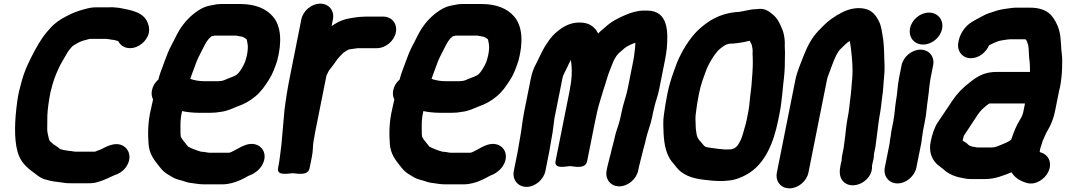

<svg xmlns="http://www.w3.org/2000/svg" viewBox="-20 -798 5840 1052"><path d="M557.9 -585.3C558.3 -585.3 558.8 -585.2 559.2 -585.1L576.7 -583.3C584.9 -581.6 592.6 -579.8 605.5 -579.1C613.4 -576.7 621.8 -574.8 627.6 -572.8C636.1 -556.2 650.1 -542.3 672.3 -536.7C719.6 -524.8 771 -557.2 790.1 -601.1C800.9 -626.1 798.2 -652.3 788.9 -674.1C763.9 -734.8 695 -742.1 635.5 -754.5C635 -754.6 634 -754.8 633.2 -754.9L614.1 -756.8C604.5 -758.2 593.4 -758.7 581.5 -758H508.3C485 -758 464.8 -753.9 444.4 -748C407.3 -738.4 376.9 -727.1 342.6 -708.4C309.4 -691 281.9 -673.6 254.7 -643L236.3 -621.9C205.6 -586.4 176.9 -534.9 155.4 -492.3C132.6 -447.2 112.7 -406.2 97.8 -349.6C86.6 -307.3 80.7 -287.8 74.3 -241.4C60.5 -139.7 56.2 -39.9 75.9 32.6C91 88.7 125.7 119.7 166.7 149L176.8 156.8C191.6 168.1 208 181.5 236 187.4C261 194.8 288 198.8 317.9 201.8L332.2 203.7C341.3 205.6 354.5 206.7 368.6 206H470.9C486.8 206 502.2 203.8 517 198.8C548.1 190.6 579.4 174.4 605.8 162.4C628.8 155.7 653.5 141.5 670.5 117.2C705.6 67 686.8 18.8 655 1.1C607.7 -25.1 553.9 11 532.7 20.6C526.5 23.5 515 26.3 500.7 33H390.8C385 31.9 378.6 30.8 372.7 30.2L355.1 28.2C333.7 25.7 310 20 306.3 16.5C294.4 5.1 282.4 -0.7 271.9 -8.2C267.5 -11.3 265.5 -14.6 254.8 -24C252.2 -26.3 252.1 -26.1 247.9 -37C244.2 -55.5 239.7 -68.9 238.7 -86.5C238.7 -112.8 238.9 -135.5 239.4 -164.3C240.5 -197.2 248.1 -250.6 256.4 -292.3C259.1 -303.2 263.4 -319.4 268 -336C279.7 -377.3 292.2 -404.2 310.2 -441.9C318.7 -458.3 342.1 -496.9 352.6 -515.4L361.6 -527.1C369.5 -536.5 373.7 -541.8 378.6 -546.2C397.3 -558.3 423.4 -573.3 440 -576.5C453.2 -579 468 -585 473.8 -585H553.8C557 -585 555.6 -585 557.9 -585.3Z M1081.7 33.1C1057 26.3 1031.1 16.3 1010.7 5.4L980.2 -32.7C976.3 -37.6 975.2 -40.5 970.6 -49.7C968.9 -56.8 968.7 -68.9 968.9 -87C968.2 -122.9 968.4 -149.4 977.5 -189.3C1003.7 -183.8 1036.2 -180 1067.9 -180H1133.9C1153.7 -180 1170.6 -181.7 1189.5 -185.2C1227.3 -189.3 1259 -206.6 1280.9 -214.7C1316.4 -227.1 1347 -243.3 1376.9 -268C1410.5 -294.8 1432.4 -328.3 1452.6 -359.8C1474.3 -392.8 1485.7 -427.1 1498.5 -464.5C1498.6 -464.9 1498.9 -465.8 1499.1 -466.4C1525 -565.5 1521.8 -655.8 1473.5 -709.4C1437 -751.1 1377.8 -776 1296.9 -776H1189.9C1175.7 -776 1162.1 -774.3 1146.2 -770.4L1125.8 -766.5C1105.6 -762.1 1086.9 -753.7 1067.1 -741.1C1025.1 -713.7 989.1 -676 961.9 -631.4C946.3 -605.4 932.5 -573.3 919.3 -550.3C903.9 -521.4 893.1 -493 881.2 -460.7C871 -429.7 857 -401.2 847.6 -362.3C829.7 -346.8 817.1 -326.2 812.7 -304C809 -285.7 810.5 -269.4 818.6 -253.3L817.8 -249.5C813.8 -232.4 810.1 -215.6 806.8 -199.5C789.4 -126.8 789.8 -62.3 794.2 -6.2C798.8 44.4 822.8 76.4 846.2 105.7L859.8 122.7C866.2 130.6 872.3 137.1 879.4 143C891.9 154.8 909.8 162.6 919 169.2C934.5 180.3 956.6 186.6 976 191.3C992.1 195.6 1007.7 203.8 1036.7 205.9C1053.4 207.9 1072.6 212 1096.7 212H1199.7C1219.2 212 1237.4 208 1249.1 205.3C1281 197.7 1313.8 181.6 1339.7 166.4C1365.2 157.3 1401 137.7 1419.2 101.2C1444.7 50.3 1421.4 6.2 1382.4 -6.1C1343.3 -18.3 1305.5 3.8 1271.2 22.8C1256.3 30.9 1241 39 1234.2 39H1128.2C1118.2 39 1103.8 33.9 1081.7 33.1ZM1155.4 -603H1273.2C1289.6 -600 1291.1 -600 1309.8 -596.2L1324.5 -588C1326.5 -586.7 1326.9 -586.6 1331.9 -581.9C1334.1 -573.8 1334.5 -566.5 1336.8 -555.3C1339.1 -543.2 1337.9 -520.2 1333.4 -498C1331.1 -486.2 1327 -472.9 1323 -459.7C1312.9 -434.5 1293.6 -402.5 1279.3 -390.7C1264.8 -378.6 1239.3 -372.9 1207.4 -358.4C1200.8 -355.4 1185.7 -353 1168.5 -353H1099.5C1071.3 -353 1045.5 -357.8 1022.7 -365.7C1025.1 -373.2 1027.8 -381.6 1030.1 -387.9L1047.4 -434.2C1061.2 -475.3 1074.7 -498.3 1094.1 -536.7C1108.2 -564.8 1118.3 -582.8 1138.1 -598.8C1147.3 -601.2 1154.1 -603 1155.4 -603Z M1521.8 -3.6C1516 36.4 1513.3 73.4 1506.2 109L1503.4 123C1494.2 169.4 1566.8 151 1583.9 151C1601.5 151 1667.2 169.4 1676.4 123L1689.2 59C1696.2 24.1 1693 0.1 1698.5 -27.5C1701.4 -45.6 1704.4 -62 1708 -80L1768.6 -383.7C1769.7 -387 1776.7 -399.5 1781.7 -410.7C1801.4 -435.3 1811 -448.2 1830 -475.3C1838.9 -486.9 1846.9 -493.5 1861.4 -508.9C1873.7 -516.6 1883.8 -523.7 1888.1 -525.6C1894.1 -528.3 1910.2 -529.4 1928.4 -532.3L1938.7 -534H2044.6C2092.4 -534 2139.3 -572.5 2148.9 -620.5C2158.5 -668.5 2126.9 -707 2079.1 -707H1984.1C1976.2 -707 1970.9 -706.8 1961.7 -706C1953.4 -705.9 1946.2 -705.3 1936.7 -703.7L1921 -701.8C1914.4 -701 1909.5 -699.6 1902.2 -698.8C1869.3 -693.9 1838.6 -682.3 1815.2 -667L1796.8 -655L1804.1 -692C1813.6 -739.4 1782 -778 1734.8 -778C1687.6 -778 1640.6 -739.4 1631.1 -692L1567.3 -372C1555 -310.5 1545.3 -248.5 1538.4 -191.6C1533.4 -129.9 1526.9 -66.7 1521.8 -3.6Z M2403.7 33.1C2379 26.3 2353.1 16.3 2332.7 5.4L2302.2 -32.7C2298.3 -37.6 2297.2 -40.5 2292.6 -49.7C2290.9 -56.8 2290.7 -68.9 2290.9 -87C2290.2 -122.9 2290.4 -149.4 2299.5 -189.3C2325.7 -183.8 2358.2 -180 2389.9 -180H2455.9C2475.7 -180 2492.6 -181.7 2511.5 -185.2C2549.3 -189.3 2581 -206.6 2602.9 -214.7C2638.4 -227.1 2669 -243.3 2698.9 -268C2732.5 -294.8 2754.4 -328.3 2774.6 -359.8C2796.3 -392.8 2807.7 -427.1 2820.5 -464.5C2820.6 -464.9 2820.9 -465.8 2821.1 -466.4C2847 -565.5 2843.8 -655.8 2795.5 -709.4C2759 -751.1 2699.8 -776 2618.9 -776H2511.9C2497.7 -776 2484.1 -774.3 2468.2 -770.4L2447.8 -766.5C2427.6 -762.1 2408.9 -753.7 2389.1 -741.1C2347.1 -713.7 2311.1 -676 2283.9 -631.4C2268.3 -605.4 2254.5 -573.3 2241.3 -550.3C2225.9 -521.4 2215.1 -493 2203.2 -460.7C2193 -429.7 2179 -401.2 2169.6 -362.3C2151.7 -346.8 2139.1 -326.2 2134.7 -304C2131 -285.7 2132.5 -269.4 2140.6 -253.3L2139.8 -249.5C2135.8 -232.4 2132.1 -215.6 2128.8 -199.5C2111.4 -126.8 2111.8 -62.3 2116.2 -6.2C2120.8 44.4 2144.8 76.4 2168.2 105.7L2181.8 122.7C2188.2 130.6 2194.3 137.1 2201.4 143C2213.9 154.8 2231.8 162.6 2241 169.2C2256.5 180.3 2278.6 186.6 2298 191.3C2314.1 195.6 2329.7 203.8 2358.7 205.9C2375.4 207.9 2394.6 212 2418.7 212H2521.7C2541.2 212 2559.4 208 2571.1 205.3C2603 197.7 2635.8 181.6 2661.7 166.4C2687.2 157.3 2723 137.7 2741.2 101.2C2766.7 50.3 2743.4 6.2 2704.4 -6.1C2665.3 -18.3 2627.5 3.8 2593.2 22.8C2578.3 30.9 2563 39 2556.2 39H2450.2C2440.2 39 2425.8 33.9 2403.7 33.1ZM2477.4 -603H2595.2C2611.6 -600 2613.1 -600 2631.8 -596.2L2646.5 -588C2648.5 -586.7 2648.9 -586.6 2653.9 -581.9C2656.1 -573.8 2656.5 -566.5 2658.8 -555.3C2661.1 -543.2 2659.9 -520.2 2655.4 -498C2653.1 -486.2 2649 -472.9 2645 -459.7C2634.9 -434.5 2615.6 -402.5 2601.3 -390.7C2586.8 -378.6 2561.3 -372.9 2529.4 -358.4C2522.8 -355.4 2507.7 -353 2490.5 -353H2421.5C2393.3 -353 2367.5 -357.8 2344.7 -365.7C2347.1 -373.2 2349.8 -381.6 2352.1 -387.9L2369.4 -434.2C2383.2 -475.3 2396.7 -498.3 2416.1 -536.7C2430.2 -564.8 2440.3 -582.8 2460.1 -598.8C2469.3 -601.2 2476.1 -603 2477.4 -603Z M3308.4 113 3303.8 136C3294.5 183 3325.2 223 3373 223C3420.7 223 3467.5 183 3476.8 136L3480.6 117C3482.7 106.8 3487.6 92.2 3490.8 76C3492.9 65.8 3496.8 55.9 3500 40C3504.2 19.2 3513.7 -8.6 3518.8 -34C3526.3 -71.6 3544.2 -111 3553.5 -158L3558.7 -184C3560.1 -191 3562.8 -199.5 3564.5 -208C3570.9 -240 3583.3 -266.7 3591.3 -307L3623.8 -470C3626.2 -481.9 3628.2 -493.5 3629.9 -505.6L3633.7 -534.7C3633.7 -535 3633.8 -535.7 3633.8 -536.1C3639.9 -617.3 3644.7 -740 3525.7 -740H3508.7C3471.6 -740 3436.6 -728.7 3408.6 -716.7C3369 -700.2 3328.9 -680.1 3295 -648L3280.2 -635.7C3272 -628.8 3266.1 -623.1 3257.6 -614.6C3255.3 -618.8 3252.6 -623.3 3249.5 -628.2C3231.7 -655.4 3204.5 -671.5 3170.4 -673.9C3130.3 -677.1 3098.5 -667.7 3069.2 -650.9C3036.6 -631.7 3000.9 -600.3 2979.9 -564.4C2952.1 -526.9 2936.3 -484.3 2916.8 -447.4C2903.6 -424.6 2893.8 -394.6 2888.3 -367L2851.3 -182C2841.9 -134.5 2837.7 -83.8 2829 -40C2824.7 -18.6 2820.7 11.7 2817 30L2795.3 139C2785.8 186.2 2817.7 226 2864.9 226C2912.5 226 2958.9 185.6 2968.3 139L2990 30C2994.5 7.5 2998.2 -21.1 3002.6 -43C3010 -80 3013 -115.5 3017.5 -147.7L3061.3 -367C3065.1 -386.4 3069.6 -391.5 3079.3 -412.1L3089.2 -431.8C3089.3 -432.1 3089.5 -432.6 3089.7 -432.9L3096.7 -448.5C3099.7 -454.7 3103.7 -462.5 3107.9 -469.8C3113.2 -436.1 3115 -397.1 3109.5 -353.1C3108.7 -349.1 3107.8 -343.3 3107.2 -336.5L3105.1 -326.2C3103.7 -315.3 3102.5 -308.1 3100.5 -298L3024 85C3014.5 132.9 3089.4 111.5 3103.8 112C3121.4 112.6 3187.6 132.2 3197 85L3240.2 -131C3244.4 -152.1 3248.8 -172.8 3253.6 -193.2C3262.3 -230.8 3274.7 -264.2 3285.2 -302.2C3298.4 -339.9 3309.5 -385.6 3322.3 -415.3C3331.9 -437.5 3335.7 -451.8 3344.3 -469L3357 -491C3361.4 -495.8 3365.7 -500.8 3370.7 -506.7C3377.7 -513.8 3389.7 -522.3 3403.3 -535.1C3414.5 -544.2 3448.3 -560.6 3461.2 -563.6C3461.1 -550.9 3459.9 -535.4 3457.9 -520.2L3454.3 -492.1C3453.4 -484.4 3452.3 -477.4 3450.8 -470L3418.7 -309C3411.3 -272 3394.8 -229.5 3385.7 -184L3381.1 -161C3379.8 -154.4 3378.2 -147.6 3376 -140L3369.1 -115C3360.6 -91.7 3351.4 -62.3 3346.2 -36C3342.9 -19.6 3331.7 16.4 3327 40L3325.6 47C3323.2 54 3319.8 66 3317.8 76C3315.7 86.7 3310.3 103.6 3308.4 113Z M4015.1 -732C4014.5 -732 4013.4 -732 4012.6 -731.9C3922 -723 3859.3 -683.9 3804.2 -632.2C3757.7 -587.2 3715.8 -518.4 3689.2 -454.2C3689.1 -454 3688.9 -453.5 3688.8 -453.1L3671.2 -405C3658 -367.9 3646 -330.6 3637.1 -286C3632.9 -264.8 3629.2 -245 3625.7 -223.7C3620.7 -185.2 3612.6 -151.4 3614.3 -113.2C3615.7 -49.4 3618.4 10.5 3644.2 61.1C3653.3 80.2 3665.2 92 3674.6 103.7L3688.2 120.7C3718.8 158.8 3768.1 178.2 3827.8 185.8C3862.4 190.2 3893.2 194 3936.1 194C3948.1 193.2 3956.5 192.6 3965.3 191.9C4006.1 189.7 4042.6 173.9 4069.3 159.3C4170.4 103.9 4218.7 -13.5 4243.9 -140L4252.9 -185C4260.2 -221.3 4263.2 -259.3 4267 -291.2L4272 -341.2C4277.5 -384.9 4280.8 -423.9 4280.3 -465C4280.3 -486.6 4282.1 -507.9 4280.2 -531.6C4279 -548.4 4281.7 -566.9 4278.2 -589.3C4275.4 -607.7 4272.3 -626.2 4261.9 -646.9C4251.5 -671.5 4239.5 -698.6 4212.8 -719.7C4198.2 -731.1 4173.6 -756.2 4127.5 -748C4082.3 -747.7 4046.2 -732 4015.1 -732ZM4088.1 -574.6C4091.3 -568 4094.3 -560.8 4099.5 -551C4100.6 -546.7 4101.7 -538.7 4103.3 -529.1C4105 -520.5 4102.4 -508.8 4104.2 -487.4C4105.9 -451.4 4103.8 -407.4 4100.1 -365.1L4097.1 -325.5L4091 -275C4087.6 -246.8 4085.7 -213.9 4079.9 -185L4070.9 -140C4068.6 -128.1 4065.8 -117.1 4062.2 -105.6C4054.7 -80 4047.3 -49.6 4039.4 -32.7C4022.8 1.7 4012.6 14.8 3985.7 20C3979.6 20.1 3972.4 20.4 3964.8 21H3951C3930.5 18.9 3902 16.8 3883.8 13.4C3869.5 10.7 3851.7 9.4 3844.5 5.9C3835.7 0 3829.6 -9.9 3820.5 -19.7C3806.7 -34.7 3798.1 -46.6 3796.2 -66.2C3794.4 -83.5 3791.9 -86.8 3791.7 -111.3C3790.9 -139 3789.1 -153.6 3793 -180.8C3796.6 -212.2 3802.9 -249.9 3809.9 -285C3820.1 -336.3 3835.3 -375.4 3852.8 -422.1C3866.9 -455.3 3893.4 -498.5 3914.4 -521.1C3937 -541.6 3958.6 -559 3984.6 -559C4010.3 -559 4035.3 -564.3 4055.1 -567.3C4066.2 -568.9 4077.6 -573.2 4088.1 -574.6Z M4602.8 10.8 4594.4 53C4592.5 62.5 4591.7 70.2 4591.5 81.1C4590.5 84.7 4588.7 91.8 4587.6 97L4584.6 112C4577.3 148.7 4580.7 181.5 4606.5 202.1C4661 245.8 4763.7 189.6 4757.8 111.3L4760.6 97C4762.9 85.8 4769.3 65.6 4768.2 49L4776.6 7C4776.7 6.7 4776.8 6.1 4776.8 5.7C4783.6 -40.7 4786.7 -75.8 4792.8 -119.4L4797.9 -154.7C4800.4 -167.5 4802.9 -181.6 4804.4 -192.6L4808.4 -222.7C4809.9 -234.1 4810.4 -244.1 4812.7 -259.1C4820.4 -306.8 4820.2 -342.8 4824.9 -385.7C4827.7 -423.1 4827 -448.1 4824.9 -483.9C4823.9 -527.8 4822.7 -571.9 4813.9 -614.2C4809.5 -639.5 4806.9 -662.3 4792.3 -688.1C4778.3 -714.2 4757.7 -742.3 4716.6 -750.5C4671.6 -759.6 4626.6 -746.8 4593.2 -729.7C4570.2 -717.6 4558.6 -711.3 4534.9 -694.1C4503.5 -671.3 4489.4 -654.1 4466.5 -631.5C4426.4 -590 4404.4 -545.8 4382.3 -490.4C4368 -450.4 4348 -410.5 4337.7 -359L4236.7 147C4227.1 194.8 4257.8 234 4305.8 234C4353.8 234 4400.1 194.8 4409.7 147L4510.7 -359C4512.5 -368.2 4515 -376.5 4518.5 -385.3C4538.9 -438.9 4556.4 -495.6 4580.7 -524.8C4602.1 -544.6 4617.5 -562.9 4635.7 -573.6C4638.7 -557.8 4641.9 -542.4 4643.4 -522.9C4649.3 -473.4 4654 -419.5 4649.3 -366.5C4644.8 -325 4644.1 -290.7 4638 -250.3C4633.4 -210.9 4631.8 -189.2 4624.3 -152C4617.2 -116.1 4614.1 -78.1 4610.2 -46C4608.1 -35 4607.8 -23.9 4606.6 -18C4604.8 -9 4604.5 -1 4602.8 10.8Z M4919.8 -440 4905.9 -370C4896.9 -324.9 4897.5 -287.9 4889.8 -249.5C4882.6 -204 4882.4 -172.4 4874.4 -132L4864.8 -84C4862.7 -73.5 4861.4 -64.1 4860.8 -54.2L4858.4 -42C4856.5 -32.6 4855.4 -24.1 4854.8 -14.2L4828 120C4818.6 167.2 4850.5 207 4897.7 207C4945.3 207 4991.7 166.6 5001 120L5025.6 -3.1C5029.7 -18.7 5029.8 -34.1 5031.4 -42C5034.4 -57.2 5035.6 -73.1 5037.8 -84L5047.4 -132C5056.8 -179.1 5057.7 -213.7 5064.1 -256.1C5070.4 -295.8 5071.8 -334.5 5078.9 -370L5092.8 -440C5102.3 -487.4 5070.7 -526 5023.5 -526C4976.3 -526 4929.3 -487.4 4919.8 -440ZM4966.4 -643C4956.5 -593.8 4989 -554 5038.1 -554C5085.6 -554 5132.2 -591.8 5141.8 -640C5151.6 -689.2 5118.1 -729 5070 -729C5022.6 -729 4976 -691.2 4966.4 -643Z M5691.2 -21C5691.4 -22.2 5692.1 -24.3 5693.5 -27.1C5703.5 -47.8 5708.1 -63 5718.1 -79.6C5738.5 -113 5752.5 -147.9 5761.1 -191L5783.7 -304C5784.4 -307.4 5786.4 -312.7 5787.3 -317C5794.4 -352.6 5798.2 -390.3 5799.3 -424.3C5799.8 -450.7 5801.5 -485 5796.6 -511.9C5794.8 -521.9 5794.8 -541.2 5793.4 -557.9L5791 -586.2C5789.6 -598.5 5789 -607.6 5786.9 -616.2L5782.4 -634.2C5774.9 -663.7 5756.3 -696 5737.7 -716.7C5712.8 -742.7 5673 -756 5624.9 -756H5561.9C5551 -756 5538.2 -756.4 5526.1 -754.8C5491.8 -750 5460.1 -747.6 5424.6 -734.3C5407.6 -728.6 5390.2 -724.2 5368.4 -712.5L5353.5 -704.8C5339.8 -698.1 5317.4 -684.8 5305.5 -677.8C5272.8 -658.6 5241.7 -619.4 5232.8 -575L5231 -566C5221.7 -519.4 5252 -479 5299.6 -479C5343.3 -479 5382.5 -510.9 5398.8 -549.3C5400.7 -550.4 5402.1 -551.1 5403.8 -551.9L5423.8 -561.9C5435.9 -567.4 5453.8 -574.6 5466.1 -576.3C5486.4 -579.9 5505.4 -583 5525.4 -583H5590.4C5594.3 -583 5598.1 -582.5 5601.1 -581.3C5606.5 -573.3 5609.3 -565 5613.9 -549.8C5618.5 -525.4 5616.2 -489.5 5622 -455.5L5623 -437.4C5623.1 -425.2 5623.5 -414.8 5623.4 -404H5441.7C5375.3 -404 5337.7 -381 5295.7 -348.4C5254.5 -316.6 5225.1 -287.2 5195.9 -243.5L5179 -217.8C5158.8 -189 5138.2 -156 5119.4 -129.2C5099.8 -101.1 5086.8 -59.2 5079.2 -21C5068.6 31.9 5084.4 70 5109.2 96.8C5123.5 111.8 5141.2 121.8 5150.3 130.5C5176 155 5212.4 170.4 5254.3 177.6L5270.6 180.6C5278.6 182.1 5288.1 183 5297.5 183H5378.5C5432.5 183 5478.1 163.5 5522.3 146C5539.6 175.1 5568.8 193.3 5604.3 204C5653.5 219.2 5704.3 183.1 5723.1 145C5748.9 92.5 5722.2 48.9 5685.2 37.9C5682.1 37 5680 36.5 5677.9 35.7C5677.4 34.6 5677 33.5 5676.6 31.9L5680.3 13.7C5683.6 3.3 5689 -9.8 5691.2 -21ZM5255.6 -33C5257.4 -42 5260.9 -53.7 5262.6 -56.8C5263.3 -57.7 5264.3 -59 5265 -60.2C5281.9 -87 5303.2 -116.1 5322.3 -147L5336.2 -168.2C5352.8 -191.8 5359.5 -198.5 5385.8 -220.4C5389.7 -223.2 5396.3 -227.9 5400.8 -231H5596.1L5586.2 -181.6L5581.7 -167.6C5578.8 -159.7 5575.2 -152.3 5569.9 -144.2C5548.1 -110.3 5533.5 -71.2 5520.1 -32L5502.5 -20.9C5492.5 -15.5 5486.9 -13.7 5477.5 -9.7C5452.8 0.7 5434.6 10 5413 10H5338C5335.5 10 5332.7 9.8 5330.4 9.4L5313 6.2C5304.4 5.5 5288.5 -1.1 5285.6 -4.7C5278.9 -13.1 5269.6 -18 5257.8 -25.5C5257.2 -26 5255.2 -27.3 5254.2 -28.1C5254.6 -29.3 5255.3 -31.3 5255.6 -33Z"/></svg>

Font: Smoothie
Style: BdIt
Weight: 700
Foundry: Cannot Into Space Fonts
Version: Version 0.8